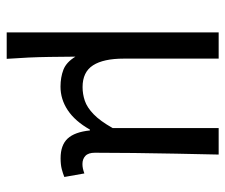

<svg xmlns="http://www.w3.org/2000/svg" viewBox="-72 -454 705 602"><g transform="rotate(90 281.0 -153.5)"><path d="M82 178.5V-486.1H164.3V-188.7Q164.3 -124.9 185.3 -92.2Q206.3 -59.4 253.5 -59.4Q275.4 -59.4 296.3 -66.4Q317.1 -73.3 338.5 -93.9Q359.9 -114.4 382.1 -153.9V-486.1H465.1Q463.8 -420.4 462.3 -352.7Q460.9 -285.1 460.2 -220.4Q459.4 -155.7 459.4 -98Q459.4 -77.4 469.3 -68.2Q479.1 -59 494.8 -59Q502.1 -59 509 -60.5Q516 -62 524.3 -65L535.4 -2.2Q524.4 2.3 510.6 5.9Q496.8 9.5 476.6 9.5Q435.5 9.5 414.9 -12.6Q394.4 -34.7 389.5 -82.4H386.8Q360.4 -35.8 326.1 -13Q291.8 9.8 252.3 9.8Q222.9 9.8 199.1 0.7Q175.4 -8.5 158.1 -37.1Q158.4 10.7 159 44.8Q159.5 78.9 160.9 109.7Q162.3 140.5 165 178.5Z"/></g></svg>

Font: Source Sans 3 VF
Style: Regular
Weight: 200
Designer: Paul D. Hunt
Foundry: Adobe
Version: Version 3.046;hotconv 1.0.118;makeotfexe 2.5.65603